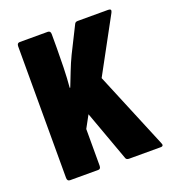

<svg xmlns="http://www.w3.org/2000/svg" viewBox="-99 -570 577 645"><g transform="rotate(-20 190.0 -247.0)"><path d="M43 0Q33 0 33 -12V-482Q33 -494 43 -494H143Q153 -494 153 -482V-432Q153 -403 152 -363.5Q151 -324 148 -292H150Q160 -317 170 -343Q180 -369 192 -394L239 -488Q242 -494 250 -494H359Q373 -494 366 -481L260 -286L373 -14Q380 0 367 0H254Q244 0 242 -8L177 -187L153 -143V-12Q153 0 144 0Z"/></g></svg>

Font: Sofia Sans Extra Condensed ExtraBold
Style: Regular
Weight: 800
Designer: Botio Nikoltchev, Ani Petrova
Foundry: lettersoup
Version: Version 4.101; ttfautohint (v1.8.4.7-5d5b)